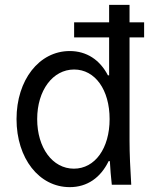

<svg xmlns="http://www.w3.org/2000/svg" viewBox="-20 -760 640 790"><path d="M440 0H520C516 -63 513 -129 513 -180V-606H573V-668H513V-740H429V-668H285V-606H429V-450H424C391 -514 336 -550 267 -550C141 -550 48 -431 48 -270C48 -108 141 10 267 10C339 10 394 -29 427 -97H432C434 -65 436 -33 440 0ZM284 -66C196 -66 133 -152 133 -270C133 -388 197 -474 285 -474C371 -474 431 -391 431 -270C431 -150 371 -66 284 -66Z"/></svg>

Font: CommitMono
Style: 400Regular
Weight: 400
Monospace: yes
Designer: Eigil Nikolajsen
Foundry: Eigil Nikolajsen
Version: Version 1.143